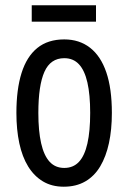

<svg xmlns="http://www.w3.org/2000/svg" viewBox="-20 -696 485 726"><path d="M403 -269Q403 -206 392 -155Q381 -104 359 -67Q337 -30 302.5 -10Q268 10 221 10Q176 10 142.5 -10Q109 -30 86.5 -66.5Q64 -103 53 -154.5Q42 -206 42 -269Q42 -358 61.5 -420Q81 -482 121 -514.5Q161 -547 223 -547Q280 -547 320.5 -515.5Q361 -484 382 -422.5Q403 -361 403 -269ZM125 -269Q125 -201 135.5 -154.5Q146 -108 167.5 -84.5Q189 -61 223 -61Q257 -61 278.5 -84Q300 -107 310.5 -153.5Q321 -200 321 -269Q321 -338 310.5 -384Q300 -430 278.5 -453Q257 -476 223 -476Q171 -476 148 -424.5Q125 -373 125 -269ZM343 -676V-614H100V-676Z"/></svg>

Font: Noto Sans Khmer ExtraCondensed
Style: Regular
Weight: 400
Width: 2
Designer: Danh Hong and the Monotype Design Team
Foundry: Monotype Imaging Inc.
Version: Version 2.004